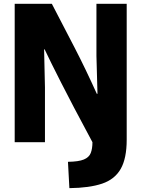

<svg xmlns="http://www.w3.org/2000/svg" viewBox="-20 -748 746 1010"><path d="M345 241.7 337.5 103.2Q393.3 102.5 420.9 91.1Q448.5 79.7 457.4 56.8Q466.3 33.8 466.3 0Q409.8 -104.7 369.8 -181.3Q329.7 -258 301.3 -313.7Q272.8 -369.3 252.2 -411.3Q231.5 -453.2 214.7 -488.5H212L216.5 -288.3V0H57.3V-728H252.7Q314.5 -609.3 372.5 -497.2Q430.5 -385 489.3 -254.5H492.8L487.3 -453.8V-728H646.5V-13.3Q646.5 85.2 615.1 140.3Q583.7 195.5 517.2 218Q450.7 240.5 345 241.7Z"/></svg>

Font: Murecho Thin
Style: Regular
Weight: 100
Designer: Neil Summerour
Foundry: Positype
Version: Version 1.010